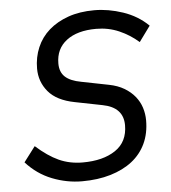

<svg xmlns="http://www.w3.org/2000/svg" viewBox="-51 -724 693 780"><g transform="rotate(-5 296.0 -334.0)"><path d="M253 10Q191 10 131 -13.5Q71 -37 26 -87L73 -149Q121 -106 165 -86Q209 -66 262 -66Q345 -66 395.5 -100Q446 -134 446 -202Q446 -275 362 -291L251 -313Q178 -327 144 -367.5Q110 -408 110 -462Q110 -508 127 -548Q144 -588 176.5 -616.5Q209 -645 255.5 -661.5Q302 -678 362 -678Q419 -678 478.5 -658Q538 -638 581 -596L535 -533Q500 -564 456.5 -583Q413 -602 363 -602Q286 -602 242 -568.5Q198 -535 198 -475Q198 -440 219 -420.5Q240 -401 284 -393L395 -371Q431 -364 457 -348.5Q483 -333 500 -312Q517 -291 525 -266Q533 -241 533 -214Q533 -161 513.5 -119.5Q494 -78 457.5 -49.5Q421 -21 369 -5.5Q317 10 253 10Z"/></g></svg>

Font: Celebes
Style: Italic
Weight: 400
Italic angle: -10°
Designer: Anugrah Pasau
Foundry: Lafontype
Version: Version 1.000; ttfautohint (v1.8.4)